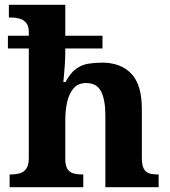

<svg xmlns="http://www.w3.org/2000/svg" viewBox="-20 -780 707 800"><path d="M20 0V-53H22Q45 -53 62.5 -58Q80 -63 90 -77.8Q100 -92.5 100 -122V-578H13V-631H100V-646Q100 -672.9 88 -686Q76 -699 59.5 -703Q43 -707 29 -707H17V-760H252V-631H407V-578H252V-565Q252 -539 250 -509.6Q248 -480.2 246 -459.1Q244 -438 244 -438H253Q273 -476 296.5 -493Q320 -510 347.5 -514.5Q375 -519 405.6 -519Q483 -519 527 -473.2Q571 -427.4 571 -326V-124Q571 -93.5 578.5 -78.3Q586 -63 601 -58Q616 -53 638 -53H641V0H419V-299Q419 -364 401.2 -399Q383.4 -434 339 -434Q306 -434 287 -412.5Q268 -391 260 -355.5Q252 -320 252 -278.8V-118Q252 -90 261 -76Q270 -62 286 -57.5Q302 -53 324 -53H327V0Z"/></svg>

Font: Noto Serif Gujarati
Style: Regular
Weight: 400
Designer: Universal Thirst, Indian Type Foundry and the Monotype Design Team
Foundry: Monotype Imaging Inc.
Version: Version 2.102